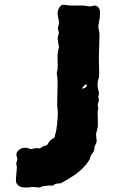

<svg xmlns="http://www.w3.org/2000/svg" viewBox="-20 -795 508 830"><path d="M410.2 -755.9Q412.1 -752.9 412.1 -735.4Q412.1 -717.8 404.8 -681.2L410.2 -647.9L407.2 -541Q407.2 -535.2 408.2 -501.5Q409.2 -467.8 408.2 -462.9Q407.2 -458 404.3 -449.2Q401.4 -440.4 401.9 -426.8Q401.9 -413.1 408.2 -392.1L404.8 -375L408.2 -362.8L402.8 -344.2Q401.9 -339.8 403.3 -334Q404.8 -328.1 404.8 -325.2L401.9 -312Q401.9 -305.7 402.8 -277.3Q403.8 -249 401.9 -243.2L395 -214.8L397.9 -185.1Q397.9 -179.7 392.6 -169.9Q387.2 -160.2 387.7 -152.3Q388.2 -144 381.3 -135.3Q372.1 -123.5 370.6 -115.7Q369.1 -107.9 368.2 -106.9Q340.3 -60.1 284.2 -26.9Q246.1 -3.9 242.7 -2.9Q239.3 -2 229.5 -1.5Q219.7 -1 215.3 2.4Q210.9 5.9 209.5 6.8Q208 7.8 202.1 7.3Q196.3 6.8 192.4 6.8Q188.5 6.8 165 9.8Q152.3 16.1 147.9 15.6Q119.6 11.7 107.4 14.6Q94.7 17.1 77.1 14.6Q59.6 12.2 50.8 -3.9Q48.8 -6.8 48.8 -22L53.2 -73.2L49.8 -88.9Q55.2 -105 55.2 -107.9Q54.7 -110.8 52.7 -116.7Q48.3 -127.9 54.2 -138.2Q70.3 -161.1 100.1 -154.8Q103 -154.8 112.8 -149.9L134.3 -154.8L151.9 -153.8Q153.3 -153.3 157.2 -156.2Q161.1 -159.2 163.6 -160.6Q166 -162.1 167.5 -163.1Q168.9 -164.1 174.3 -165Q179.7 -166 183.1 -168Q186 -170.9 190.4 -178.7Q196.3 -188.5 206.1 -194.3Q215.8 -200.2 216.8 -203.1Q217.8 -206.1 217.8 -209.5Q217.8 -212.9 220.7 -220.7Q223.6 -228.5 227.1 -260.7Q230 -292 230 -305.7Q230 -319.3 227.1 -339.8L229 -432.1Q229 -452.1 227.1 -467.8L225.1 -479L229 -495.1Q230 -506.3 229 -533.2Q228 -560.1 230 -570.8L234.9 -590.8L231.4 -611.3Q229 -626 229.5 -631.8Q230 -637.7 234.9 -651.9L230 -672.9L233.9 -688Q236.3 -701.7 231.9 -716.8Q224.1 -745.6 238.3 -765.1Q242.2 -771 247.1 -772.9Q250 -775.9 265.6 -773.4Q281.2 -771 284.2 -771H338.9L371.1 -767.1L387.2 -771Q401.4 -772 410.2 -755.9ZM335 -412.1Q338.9 -411.1 346.7 -415Q354 -418.9 355 -423.8Q356.9 -428.7 353 -429.7Q349.1 -430.7 346.7 -427.7Q343.8 -424.8 339.8 -420.4Q335.9 -416 335 -412.1Z"/></svg>

Font: AntiqueNobleBold
Style: Bold
Weight: 700
Version: Version 001.000